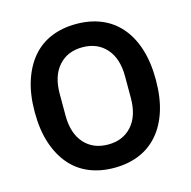

<svg xmlns="http://www.w3.org/2000/svg" viewBox="-106 -814 924 931"><g transform="rotate(-15 356.0 -349.0)"><path d="M356 12Q287 12 231 -11Q175 -34 135.5 -80Q96 -126 74 -193Q52 -260 52 -349Q52 -437 74 -504.5Q96 -572 135.5 -618Q175 -664 231 -687Q287 -710 356 -710Q425 -710 481 -687Q537 -664 577 -618Q617 -572 638.5 -504.5Q660 -437 660 -349Q660 -260 638.5 -193Q617 -126 577 -80Q537 -34 481 -11Q425 12 356 12ZM356 -105Q431 -105 475.5 -155Q520 -205 520 -295V-403Q520 -493 475.5 -543Q431 -593 356 -593Q281 -593 236.5 -543Q192 -493 192 -403V-295Q192 -205 236.5 -155Q281 -105 356 -105Z"/></g></svg>

Font: IBMPlexSans-SemiBold
Style: Regular
Weight: 600
Designer: Mike Abbink, Paul van der Laan, Pieter van Rosmalen
Foundry: Bold Monday
Version: Version 3.1